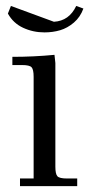

<svg xmlns="http://www.w3.org/2000/svg" viewBox="-20 -632 303 652"><path d="M6.8 -585.9 17.1 -611.8 163.1 -558.1Q214.8 -561 238.8 -611.8L263.2 -603Q252.9 -574.2 231 -555.4Q209 -536.6 184.1 -529.3Q159.2 -522 130.9 -522Q92.3 -522 58.6 -537.6Q24.9 -553.2 6.8 -585.9ZM22 -411.1V-439Q94.7 -439 165 -445.8L168 -418V-65.9Q168 -41 175 -33.4Q182.1 -25.9 207 -25.9H242.2V0H47.9V-25.9H94.2V-371.1Q94.2 -396 87.2 -403.6Q80.1 -411.1 55.2 -411.1Z"/></svg>

Font: Dihjauti
Style: Regular
Weight: 400
Designer: T. Christopher White
Version: Version 3.0.0